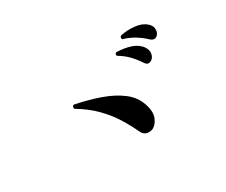

<svg xmlns="http://www.w3.org/2000/svg" viewBox="-89 -950 1179 1002"><g transform="rotate(-30 500.0 -449.0)"><path d="M591 -195Q572 -188 554.5 -193.5Q537 -199 528 -218Q505 -268 474.5 -316.5Q444 -365 400 -409.5Q356 -454 292 -492Q290 -499 292.5 -505Q295 -511 301 -512Q381 -496 448.5 -472Q516 -448 563 -412Q610 -376 627 -323Q644 -273 630 -239.5Q616 -206 591 -195ZM771 -514Q761 -504 748.5 -503.5Q736 -503 726 -519Q708 -547 683 -573.5Q658 -600 623 -620Q618 -634 630 -638Q677 -637 715.5 -624Q754 -611 773 -583Q787 -562 784.5 -543.5Q782 -525 771 -514ZM814 -609Q790 -632 759.5 -651Q729 -670 691 -681Q687 -686 688.5 -692Q690 -698 695 -701Q736 -710 779 -705.5Q822 -701 847 -679Q865 -663 867 -645Q869 -627 861 -614Q854 -602 841 -599Q828 -596 814 -609Z"/></g></svg>

Font: Zen Old Mincho Black
Style: Regular
Weight: 900
Designer: Yoshimichi Ohira
Foundry: Positype
Version: Version 1.001